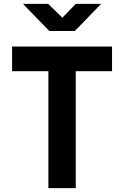

<svg xmlns="http://www.w3.org/2000/svg" viewBox="-20 -970 640 990"><path d="M229.5 0V-603H42.3V-730H557.7V-603H370.5V0ZM234.4 -810 98.6 -950H228.2L301.7 -878.8L370.7 -950H501.4L365.8 -810Z"/></svg>

Font: JetBrains Mono
Style: Regular
Weight: 400
Monospace: yes
Designer: Philipp Nurullin, Konstantin Bulenkov
Foundry: JetBrains
Version: Version 2.305